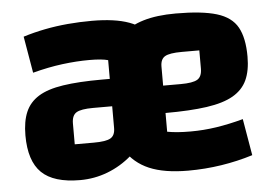

<svg xmlns="http://www.w3.org/2000/svg" viewBox="-43 -571 929 643"><g transform="rotate(-5 421.5 -250.0)"><path d="M202 14Q113 14 72.5 -25.5Q32 -65 32 -151Q32 -198 45.5 -229.5Q59 -261 89.5 -280Q120 -299 172.5 -307Q225 -315 303 -315H360V-223H266Q225 -223 209.5 -213.5Q194 -204 194 -177V-107H258Q299 -107 314.5 -116Q330 -125 330 -150V-378Q309 -384 267 -384Q224 -384 176.5 -378Q129 -372 76 -358L55 -481Q90 -492 128 -499.5Q166 -507 206 -510.5Q246 -514 287 -514Q364 -514 412 -496.5Q460 -479 483 -442.5Q506 -406 506 -347V-50L376 -52Q339 -20 294.5 -3Q250 14 202 14ZM565 14Q485 14 434.5 -7.5Q384 -29 355 -75L386 -460Q415 -487 460 -500.5Q505 -514 569 -514Q657 -514 706.5 -499Q756 -484 776 -448Q796 -412 796 -349Q796 -302 781.5 -270.5Q767 -239 734 -220Q701 -201 645 -193Q589 -185 506 -185H476V-277H565Q606 -277 621.5 -286.5Q637 -296 637 -323V-384H578Q537 -384 521.5 -375Q506 -366 506 -341V-122Q522 -119 541 -117.5Q560 -116 585 -116Q628 -116 671 -122.5Q714 -129 762 -142L783 -19Q732 -3 677 5.5Q622 14 565 14Z"/></g></svg>

Font: Changa ExtraLight
Style: Bold
Weight: 700
Version: Version 3.002; ttfautohint (v1.8.2)